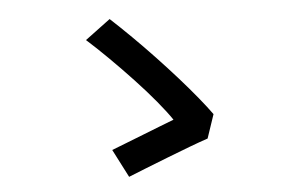

<svg xmlns="http://www.w3.org/2000/svg" viewBox="-47 -722 1093 742"><g transform="rotate(-5 500.0 -351.0)"><path d="M740 -165Q710 -155 667.5 -139Q625 -123 579 -105Q533 -87 492.5 -71Q452 -55 425 -44L369 -153Q392 -162 425.5 -175Q459 -188 494.5 -202Q530 -216 562 -228.5Q594 -241 615 -249Q595 -279 559 -322.5Q523 -366 478 -414Q433 -462 387.5 -507Q342 -552 305 -585L403 -658Q441 -623 483.5 -581Q526 -539 568.5 -494Q611 -449 650 -405Q689 -361 720 -323Q751 -285 771 -257Z"/></g></svg>

Font: Noto Sans JP Thin SemiBold
Style: Regular
Weight: 600
Version: Version 2.004-H2;hotconv 1.0.118;makeotfexe 2.5.65603